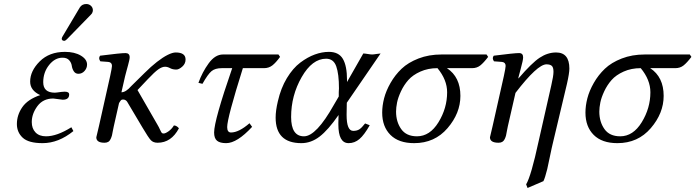

<svg xmlns="http://www.w3.org/2000/svg" viewBox="-20 -700 3459 955"><path d="M245 -210Q194 -210 166 -172Q138 -134 138 -93Q138 -61 156.5 -41.5Q175 -22 209 -22Q263 -22 335 -67L345 -48Q271 12 192 12Q122 12 93 -15Q64 -42 64 -83Q64 -128 91 -167Q118 -206 180 -227Q130 -250 130 -294Q130 -347 177.5 -394.5Q225 -442 303 -442Q351 -442 382 -423.5Q413 -405 413 -379Q413 -361 400.5 -347Q388 -333 370 -333Q355 -333 347 -345.5Q339 -358 337 -373Q335 -388 324 -400.5Q313 -413 291 -413Q253 -413 224 -376.5Q195 -340 195 -291Q195 -239 253 -239L264 -240Q275 -242 287 -243Q299 -244 302 -244Q324 -244 324 -230Q324 -204 292 -204Q288 -204 268.5 -207Q249 -210 245 -210ZM409 -680Q423 -680 432.5 -671Q442 -662 442 -649Q442 -644 441 -642Q439 -633 432 -627L313 -505Q305 -497 300 -497Q287 -497 287 -508Q287 -510 288 -511Q288 -514 292 -520L377 -663Q388 -680 409 -680Z M528 -322Q537 -364 537 -372Q537 -390 519 -392L479 -395Q468 -411 478 -423Q580 -436 604 -436Q625 -436 625 -415Q625 -409 622.5 -398Q620 -387 617 -376Q614 -365 609.5 -348.5Q605 -332 602 -320L584 -241Q606 -241 633 -272L699 -337Q731 -369 760.5 -392Q790 -415 814 -427Q838 -439 854 -439Q903 -439 903 -404Q903 -383 886.5 -368.5Q870 -354 857 -354Q839 -354 826 -361Q813 -368 801 -368Q786 -368 767.5 -355Q749 -342 715 -306L664 -252L763 -80Q767 -74 770 -67.5Q773 -61 775 -57Q777 -53 779 -49Q781 -45 782 -43Q783 -41 785 -39Q787 -37 789 -36.5Q791 -36 794 -36Q803 -36 818.5 -47Q834 -58 845 -76Q858 -76 870 -62Q832 10 764 10Q742 10 730 -3Q718 -16 689 -65L613 -193Q611 -197 605.5 -201Q600 -205 593 -205Q590 -205 587.5 -204.5Q585 -204 583.5 -203Q582 -202 580.5 -200Q579 -198 578 -196.5Q577 -195 575 -192Q573 -189 572 -187L546 -72Q544 -65 541.5 -50Q539 -35 537 -27Q535 -19 530.5 -9Q526 1 518.5 5.5Q511 10 500 10Q459 10 459 -17Q459 -19 472 -72Z M1045 -41Q1045 -101 1135 -361H1083Q1050 -361 1032 -346Q1014 -331 987 -283L967 -288Q986 -341 1018 -385Q1050 -429 1089 -429H1365L1373 -417Q1352 -388 1334.5 -374.5Q1317 -361 1293 -361H1188Q1110 -113 1110 -68Q1110 -41 1129 -41Q1168 -41 1221 -87L1234 -69Q1159 12 1105 12Q1074 12 1059.5 0Q1045 -12 1045 -41Z M1705 -189 1704 -131V-128Q1704 -49 1737 -49Q1755 -49 1767 -56.5Q1779 -64 1796 -86L1819 -77Q1792 -29 1768 -8.5Q1744 12 1714 12Q1663 12 1663 -81V-89L1664 -128Q1612 -53 1569.5 -20.5Q1527 12 1479 12Q1351 12 1351 -115Q1351 -150 1362 -196Q1377 -262 1407 -311.5Q1437 -361 1473.5 -388.5Q1510 -416 1546 -429Q1582 -442 1616 -442Q1665 -442 1685.5 -407Q1706 -372 1706 -302V-293V-292L1787 -434Q1794 -434 1809 -431.5Q1824 -429 1831 -429Q1838 -429 1852.5 -431.5Q1867 -434 1873 -434ZM1602 -408Q1533 -408 1480.5 -316.5Q1428 -225 1428 -118Q1428 -22 1492 -22Q1553 -22 1641 -179L1665 -220V-241Q1665 -245 1665.5 -251Q1666 -257 1666 -260Q1666 -332 1652.5 -370Q1639 -408 1602 -408Z M1881 -140Q1881 -174 1890.5 -211Q1900 -248 1922.5 -287.5Q1945 -327 1977.5 -358Q2010 -389 2061.5 -409Q2113 -429 2176 -429H2400L2408 -417Q2386 -388 2369 -374.5Q2352 -361 2328 -361H2203Q2270 -317 2270 -223Q2270 -137 2206 -62.5Q2142 12 2040 12Q1963 12 1922 -29Q1881 -70 1881 -140ZM2156 -361Q2109 -361 2071 -344Q2033 -327 2011 -302Q1989 -277 1974.5 -246Q1960 -215 1955 -190Q1950 -165 1950 -145Q1950 -94 1975.5 -58Q2001 -22 2054 -22Q2118 -22 2161 -92Q2204 -162 2204 -241Q2204 -303 2156 -361Z M2800 -283 2732 3Q2725 31 2715.5 77.5Q2706 124 2702 141Q2691 185 2683 201L2604 235L2597 217Q2622 175 2659 3L2722 -275Q2733 -322 2733 -343Q2733 -365 2724.5 -372.5Q2716 -380 2698 -380Q2653 -380 2544 -238L2506 -72Q2504 -65 2501.5 -49.5Q2499 -34 2497 -26Q2495 -18 2490.5 -8.5Q2486 1 2478.5 5.5Q2471 10 2460 10Q2417 10 2417 -17Q2417 -19 2430 -72L2486 -321Q2495 -363 2495 -372Q2495 -390 2477 -392L2437 -395Q2426 -411 2436 -423Q2538 -436 2562 -436Q2582 -436 2582 -415Q2582 -407 2579 -393.5Q2576 -380 2569.5 -355.5Q2563 -331 2560 -320L2558 -311L2559 -310Q2625 -387 2664.5 -413Q2704 -439 2746 -439Q2812 -439 2812 -359Q2812 -336 2800 -283Z M2892 -140Q2892 -174 2901.5 -211Q2911 -248 2933.5 -287.5Q2956 -327 2988.5 -358Q3021 -389 3072.5 -409Q3124 -429 3187 -429H3411L3419 -417Q3397 -388 3380 -374.5Q3363 -361 3339 -361H3214Q3281 -317 3281 -223Q3281 -137 3217 -62.5Q3153 12 3051 12Q2974 12 2933 -29Q2892 -70 2892 -140ZM3167 -361Q3120 -361 3082 -344Q3044 -327 3022 -302Q3000 -277 2985.5 -246Q2971 -215 2966 -190Q2961 -165 2961 -145Q2961 -94 2986.5 -58Q3012 -22 3065 -22Q3129 -22 3172 -92Q3215 -162 3215 -241Q3215 -303 3167 -361Z"/></svg>

Font: Linux Libertine O
Style: Italic
Weight: 400
Italic angle: -12°
Designer: Philipp H. Poll
Foundry: Philipp H. Poll
Version: Version 5.1.6